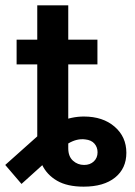

<svg xmlns="http://www.w3.org/2000/svg" viewBox="-53 -696 509 726"><path d="M263.2 9.8Q201.2 9.8 162.6 -12.7Q124 -35.2 106 -73.2Q87.9 -111.3 87.9 -156.7V-305.7H205.1V-135.3Q205.1 -104.5 222.9 -88.4Q240.7 -72.3 265.1 -72.3Q287.6 -72.3 301.8 -85.7Q315.9 -99.1 315.9 -120.1Q315.9 -139.2 304.2 -152.8Q292.5 -166.5 269 -168.9Q253.4 -170.9 237.8 -167.2Q222.2 -163.6 205.6 -153.8Q189 -144 168.9 -127.4L28.3 -0.5L-33.2 -72.3L94.2 -186Q129.4 -217.8 174.1 -236.6Q218.8 -255.4 264.2 -255.4Q335.9 -255.4 380.4 -217Q424.8 -178.7 424.8 -118.2Q424.8 -59.1 382.1 -24.7Q339.4 9.8 263.2 9.8ZM87.9 -194.3V-675.8H205.1V-194.3ZM9.8 -452.6V-545.9H315.4V-452.6Z"/></svg>

Font: Inter Cardless
Style: Medium
Weight: 500
Designer: Rasmus Andersson
Foundry: rsms
Version: Version 4.001;git-9221beed3